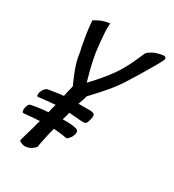

<svg xmlns="http://www.w3.org/2000/svg" viewBox="-151 -747 698 772"><g transform="rotate(30 198.0 -361.0)"><path d="M351.6 -649.4Q361.3 -652.3 371.6 -654.8Q381.8 -657.2 388.2 -656.2Q394.5 -655.3 396 -649.9Q397.5 -644.5 390.6 -632.8Q384.8 -621.1 371.1 -597.7Q357.4 -574.2 340.8 -546.4Q324.2 -518.6 306.6 -491.2Q289.1 -463.9 273.4 -444.3Q255.9 -422.9 235.4 -399.9Q214.8 -377 198.2 -359.4Q196.3 -350.6 192.9 -340.8Q189.5 -331.1 184.6 -317.4H241.2Q254.9 -316.4 258.8 -311Q262.7 -305.7 258.8 -288.1Q253.9 -268.6 249 -265.6Q244.1 -262.7 236.3 -262.7Q228.5 -262.7 211.9 -264.2Q195.3 -265.6 170.9 -267.6Q168.9 -259.8 166.5 -250.5Q164.1 -241.2 161.1 -231.4Q190.4 -232.4 206.5 -230Q222.7 -227.5 227.5 -225.6Q234.4 -222.7 235.8 -215.8Q237.3 -209 230.5 -193.4Q228.5 -188.5 224.6 -184.6Q221.7 -180.7 218.3 -177.2Q214.8 -173.8 210.9 -172.9Q203.1 -174.8 192.9 -176.3Q182.6 -177.7 172.9 -178.7Q162.1 -179.7 149.4 -180.7Q142.6 -156.2 138.7 -136.7Q134.8 -120.1 131.8 -104.5Q128.9 -88.9 128.9 -85Q121.1 -76.2 113.8 -71.3Q106.4 -66.4 99.6 -64.5Q91.8 -61.5 84 -61.5Q76.2 -61.5 70.3 -63.5Q65.4 -65.4 60.5 -67.9Q55.7 -70.3 55.7 -75.2Q61.5 -94.7 66.4 -113.3Q71.3 -131.8 76.2 -146.5Q80.1 -164.1 85 -179.7Q56.6 -177.7 40.5 -176.3Q24.4 -174.8 13.7 -173.8Q7.8 -172.9 5.9 -179.2Q3.9 -185.5 5.4 -193.8Q6.8 -202.1 10.3 -209Q13.7 -215.8 18.6 -216.8Q26.4 -218.8 47.4 -222.2Q68.4 -225.6 97.7 -227.5Q98.6 -233.4 99.6 -237.8Q100.6 -242.2 101.6 -247.1L107.4 -267.6Q82 -265.6 60.5 -263.2Q39.1 -260.7 31.2 -259.8Q25.4 -258.8 24.4 -265.6Q23.4 -272.5 26.4 -280.8Q29.3 -289.1 35.6 -296.9Q42 -304.7 49.8 -305.7Q62.5 -307.6 80.1 -310.5Q97.7 -313.5 118.2 -315.4Q121.1 -330.1 124 -342.8Q127 -355.5 129.9 -366.2Q120.1 -387.7 106 -422.9Q91.8 -458 85.9 -501Q80.1 -525.4 76.2 -550.8Q72.3 -571.3 69.3 -594.7Q66.4 -618.2 65.4 -635.7Q73.2 -640.6 80.6 -644.5Q87.9 -648.4 92.8 -650.4Q98.6 -653.3 103.5 -654.3Q108.4 -655.3 113.3 -657.2Q118.2 -658.2 123.5 -659.2Q128.9 -660.2 133.8 -661.1Q131.8 -641.6 133.3 -618.2Q134.8 -594.7 136.7 -574.2Q139.6 -549.8 142.6 -525.4Q149.4 -487.3 157.2 -457Q165 -426.8 170.9 -407.2Q186.5 -422.9 208 -447.8Q229.5 -472.7 250 -501Q261.7 -517.6 272.5 -537.1Q282.2 -553.7 293 -576.7Q303.7 -599.6 314.5 -625Q318.4 -630.9 324.7 -635.3Q331.1 -639.6 336.9 -642.6Q343.8 -646.5 351.6 -649.4Z"/></g></svg>

Font: Satisfy
Style: Regular
Weight: 400
Designer: Font Diner, Inc
Foundry: Font Diner, Inc
Version: Version 1.000